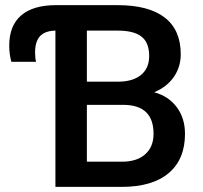

<svg xmlns="http://www.w3.org/2000/svg" viewBox="-20 -731 795 751"><path d="M196.8 0V-611.3Q155.8 -610.4 136.5 -589.4Q117.2 -568.4 117.2 -525.4Q117.2 -503.4 121.1 -489.3H24.4Q16.1 -519.5 16.1 -552.7Q16.1 -630.4 62.7 -670.7Q109.4 -710.9 199.2 -710.9H439.9Q561 -710.9 624 -662.6Q687 -614.3 687 -518.6Q687 -469.7 660.4 -430.7Q633.8 -391.6 583 -370.1Q639.2 -355 671.4 -311.8Q703.6 -268.6 703.6 -207.5Q703.6 -107.9 639.9 -54Q576.2 0 455.6 0ZM319.8 -320.8V-98.6H457.5Q515.6 -98.6 548.1 -127.7Q580.6 -156.7 580.6 -207.5Q580.6 -318.4 467.3 -320.8ZM319.8 -411.6H446.3Q501.5 -412.6 532.5 -438.7Q563.5 -464.8 563.5 -511.7Q563.5 -564.5 533.4 -587.9Q503.4 -611.3 439.9 -611.3H319.8Z"/></svg>

Font: Roboto Medium
Style: Regular
Weight: 500
Designer: Google
Version: Version 2.134; 2016; ttfautohint (v1.6)